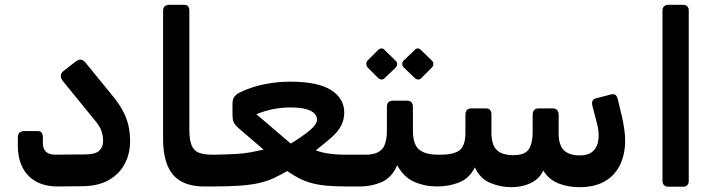

<svg xmlns="http://www.w3.org/2000/svg" viewBox="-20 -770 2974 797"><path d="M220 4Q164 4 127 -18Q90 -40 72 -78Q54 -116 54 -164V-198Q54 -212 60.5 -219Q67 -226 84 -226H137Q148 -226 153 -219Q158 -212 158 -200V-175Q158 -152 171 -140Q184 -128 209 -128L334 -129Q375 -129 391.5 -144Q408 -159 408 -185Q408 -205 401.5 -225.5Q395 -246 371 -274L243 -431Q232 -444 232.5 -455Q233 -466 242 -474L292 -513Q305 -523 315 -522.5Q325 -522 335 -510L441 -380Q470 -346 487 -315.5Q504 -285 512 -253.5Q520 -222 520 -184Q520 -131 497 -88.5Q474 -46 429.5 -21.5Q385 3 319 3Z M864 4H828Q773 4 735 -15.5Q697 -35 677 -79Q657 -123 657 -196V-726Q657 -737 663.5 -743.5Q670 -750 683 -750H744Q756 -750 761 -743.5Q766 -737 766 -727V-232Q766 -189 775.5 -166.5Q785 -144 806 -136Q827 -128 859 -128H879Q894 -128 894 -113V-26Q894 4 864 4Z M863 4Q857 4 853 0.5Q849 -3 849 -14V-103Q849 -117 857 -122.5Q865 -128 878 -128Q927 -129 961 -131Q995 -133 1021.5 -138Q1048 -143 1074 -149L968 -240Q954 -253 949.5 -264Q945 -275 945 -293V-338Q945 -359 953.5 -369.5Q962 -380 977 -387Q1025 -410 1078.5 -420.5Q1132 -431 1184 -431Q1300 -431 1354.5 -396Q1409 -361 1409 -303Q1409 -273 1395.5 -247.5Q1382 -222 1355 -198.5Q1328 -175 1291 -146Q1317 -136 1347.5 -132Q1378 -128 1407 -128H1489Q1505 -128 1505 -113V-27Q1505 4 1473 4H1422Q1375 4 1339.5 1Q1304 -2 1275.5 -9.5Q1247 -17 1222.5 -29.5Q1198 -42 1172 -60Q1143 -43 1116 -30.5Q1089 -18 1056.5 -10.5Q1024 -3 977.5 0.5Q931 4 863 4ZM1187 -174Q1235 -203 1265.5 -228.5Q1296 -254 1296 -274Q1296 -287 1285.5 -298.5Q1275 -310 1250.5 -317Q1226 -324 1183 -324Q1151 -324 1116.5 -317.5Q1082 -311 1044 -296Z M1475 4Q1460 4 1460 -12V-98Q1460 -128 1490 -128H1500Q1543 -128 1564.5 -149.5Q1586 -171 1586 -229V-326Q1586 -352 1610 -352H1670Q1694 -352 1694 -326V-229Q1694 -170 1720 -149Q1746 -128 1796 -128H1810Q1825 -128 1825 -113V-26Q1825 4 1795 4Q1744 4 1700 -15Q1656 -34 1629 -84Q1606 -32 1564 -14Q1522 4 1475 4ZM1577 -446Q1572 -440 1564 -440Q1556 -440 1549 -447L1506 -490Q1501 -497 1500.5 -504.5Q1500 -512 1506 -519L1549 -562Q1556 -569 1564 -569Q1572 -569 1577 -562L1621 -519Q1628 -513 1628.5 -504.5Q1629 -496 1622 -489ZM1729 -446Q1723 -439 1715 -440Q1707 -441 1701 -447L1656 -490Q1650 -496 1650 -504.5Q1650 -513 1656 -519L1701 -562Q1707 -569 1714 -569Q1721 -569 1728 -562L1772 -519Q1779 -513 1779 -504.5Q1779 -496 1772 -489Z M2102 7Q2058 7 2015.5 -10.5Q1973 -28 1951 -75Q1928 -29 1885.5 -12.5Q1843 4 1795 4Q1780 4 1780 -12V-98Q1780 -128 1810 -128Q1866 -128 1889 -147.5Q1912 -167 1912 -219V-294Q1912 -306 1918 -313Q1924 -320 1936 -320H1997Q2020 -320 2020 -295V-218Q2020 -170 2041.5 -148Q2063 -126 2111 -126Q2159 -126 2175 -150.5Q2191 -175 2191 -220V-293Q2191 -305 2197 -312.5Q2203 -320 2215 -320H2275Q2287 -320 2293 -312.5Q2299 -305 2299 -293V-216Q2299 -168 2320.5 -146.5Q2342 -125 2387 -125Q2427 -125 2446 -147Q2465 -169 2465 -207Q2465 -218 2463.5 -230Q2462 -242 2459 -254L2439 -331Q2436 -343 2439.5 -351Q2443 -359 2455 -362L2516 -378Q2530 -381 2536 -375Q2542 -369 2545 -356L2562 -285Q2568 -258 2571.5 -233Q2575 -208 2575 -187Q2575 -129 2553.5 -85Q2532 -41 2490 -17Q2448 7 2385 7Q2337 7 2297.5 -9Q2258 -25 2235 -62Q2223 -36 2201.5 -21Q2180 -6 2154 0.5Q2128 7 2102 7Z M2753 5Q2743 5 2736.5 -1.5Q2730 -8 2730 -18V-727Q2730 -737 2736.5 -743.5Q2743 -750 2753 -750H2816Q2827 -750 2833 -743.5Q2839 -737 2839 -727V-18Q2839 -8 2833 -1.5Q2827 5 2816 5Z"/></svg>

Font: Rubik Medium
Style: Italic
Weight: 500
Italic angle: -12°
Designer: Hubert and Fischer
Foundry: Hubert and Fischer
Version: Version 2.300;gftools[0.9.30]